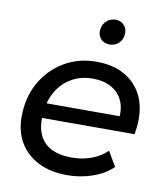

<svg xmlns="http://www.w3.org/2000/svg" viewBox="-83 -813 778 889"><g transform="rotate(10 305.5 -368.0)"><path d="M292 6Q214 6 157 -22.5Q100 -51 69 -102.5Q38 -154 38 -224Q38 -314 77 -384Q116 -454 183.5 -494.5Q251 -535 337 -535Q409 -535 462 -507.5Q515 -480 544.5 -429Q574 -378 574 -306Q574 -288 572 -269.5Q570 -251 567 -235H108L120 -305H521L482 -281Q491 -337 474 -375.5Q457 -414 420.5 -434.5Q384 -455 333 -455Q273 -455 227.5 -426.5Q182 -398 157 -347.5Q132 -297 132 -229Q132 -157 173.5 -117.5Q215 -78 300 -78Q350 -78 393 -94.5Q436 -111 464 -139L505 -70Q467 -33 410 -13.5Q353 6 292 6ZM381 -624Q357 -624 341.5 -638.5Q326 -653 326 -676Q326 -705 344.5 -723.5Q363 -742 389 -742Q412 -742 427.5 -727Q443 -712 443 -689Q443 -660 425 -642Q407 -624 381 -624Z"/></g></svg>

Font: Montserrat Thin Medium
Style: Italic
Weight: 500
Italic angle: -11.3°
Version: Version 9.000